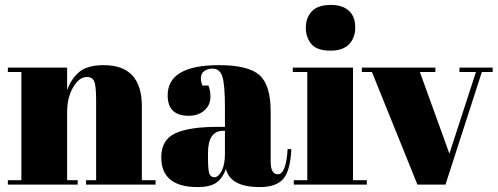

<svg xmlns="http://www.w3.org/2000/svg" viewBox="-20 -751 2024 781"><path d="M12 -476H253V-384Q269 -430 302 -458Q335 -486 402 -486Q557 -486 557 -319V-18H613V0H330V-18H371V-343Q371 -403 363 -420.5Q355 -438 334 -438Q302 -438 277.5 -396Q253 -354 253 -294V-18H296V0H12V-18H67V-458H12Z M866 -235H895V-312Q895 -407 884.5 -439.5Q874 -472 844 -472Q826 -472 811.5 -462.5Q797 -453 797 -432Q797 -420 803 -403H828Q836 -382 836 -358Q836 -323 811 -301.5Q786 -280 748 -280Q662 -280 662 -363Q662 -486 871 -486Q990 -486 1035.5 -445.5Q1081 -405 1081 -297V-94Q1081 -42 1110 -42Q1144 -42 1150 -145L1165 -144Q1161 -56 1132 -23Q1103 10 1037 10Q917 10 899 -64Q886 -26 860 -8Q834 10 784 10Q636 10 636 -111Q636 -182 692.5 -208.5Q749 -235 866 -235ZM852 -30Q868 -30 881.5 -55.5Q895 -81 895 -126V-219H888Q826 -219 826 -128V-112Q826 -60 831.5 -45Q837 -30 852 -30Z M1224 -638Q1224 -679 1248.5 -705Q1273 -731 1326 -731Q1373 -731 1399 -707.5Q1425 -684 1425 -639Q1425 -597 1400 -571Q1375 -545 1324 -545Q1269 -545 1246.5 -572Q1224 -599 1224 -638ZM1171 -476H1416V-18H1472V0H1175V-18H1230V-458H1171Z M1452 -458V-476H1751V-458H1688L1808 -126L1916 -458H1849V-476H1984V-458H1940L1792 0H1678L1493 -458Z"/></svg>

Font: Abril Fatface
Style: Regular
Weight: 400
Designer: Veronika Burian, Jos Scaglione
Foundry: TypeTogether
Version: Version 1.001